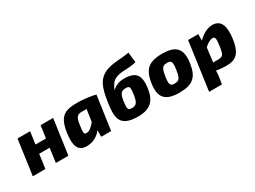

<svg xmlns="http://www.w3.org/2000/svg" viewBox="-53 -1455 3140 2364"><g transform="rotate(-30 1517.0 -272.5)"><path d="M411 -497 386 -322H237L262 -497H83L13 0H192L220 -201H369L341 0H519L589 -497Z M950 -511C785 -511 681 -494 646 -260C619 -79 652 19 787 12C873 7 941 -31 986 -94V0H1127L1195 -480C1148 -494 1022 -511 950 -511ZM859 -130C816 -128 814 -149 831 -263C846 -374 876 -387 941 -387C961 -387 981 -387 1001 -386L976 -217C939 -168 896 -132 859 -130Z M1588 -480C1509 -480 1460 -456 1415 -414C1424 -440 1434 -461 1449 -481C1468 -512 1493 -538 1556 -554C1636 -574 1695 -556 1810 -585L1794 -730C1677 -708 1593 -718 1491 -687C1334 -640 1296 -515 1268 -321C1242 -137 1233 12 1504 12C1682 12 1759 -64 1782 -238C1802 -399 1760 -480 1588 -480ZM1593 -253C1577 -142 1551 -116 1492 -116C1436 -116 1429 -138 1443 -239C1457 -338 1478 -368 1548 -368C1600 -368 1607 -350 1593 -253Z M2145 -511C1953 -511 1877 -444 1850 -255C1823 -60 1904 12 2093 12C2283 12 2360 -54 2386 -241C2414 -437 2336 -511 2145 -511ZM2142 -383C2203 -383 2214 -359 2199 -255C2182 -142 2163 -115 2099 -115C2035 -115 2025 -139 2040 -241C2057 -358 2077 -383 2142 -383Z M2855 -509C2774 -509 2699 -454 2651 -406L2653 -497H2508L2413 185H2595L2610 94C2615 60 2617 30 2617 1C2667 10 2722 14 2759 14C2878 14 2964 -24 2992 -237C3017 -426 2968 -509 2855 -509ZM2806 -234C2790 -122 2779 -103 2697 -103H2637L2662 -304C2700 -341 2747 -367 2778 -367C2815 -367 2822 -344 2806 -234Z"/></g></svg>

Font: Exo 2 Extra Bold
Style: Italic
Weight: 800
Italic angle: -8°
Designer: Natanael Gama
Version: Version 1.001;PS 001.001;hotconv 1.0.88;makeotf.lib2.5.64775